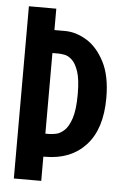

<svg xmlns="http://www.w3.org/2000/svg" viewBox="-50 -696 467 733"><g transform="rotate(5 184.0 -330.0)"><path d="M31 0V-660H136V-578H177Q218 -578 259 -553.5Q300 -529 328 -475.5Q356 -422 356 -337Q356 -218 298.5 -155.5Q241 -93 143 -93H136V0ZM159 -490H136V-181H151Q160 -181 176 -184Q192 -187 208 -201.5Q224 -216 235 -249Q246 -282 246 -342Q246 -398 236 -428Q226 -458 211.5 -471.5Q197 -485 182.5 -487.5Q168 -490 159 -490Z"/></g></svg>

Font: Bricolage Grotesque 96pt Condensed Medium
Style: Regular
Weight: 500
Width: 3
Designer: Mathieu Triay
Foundry: Atelier Triay
Version: Version 1.001; ttfautohint (v1.8.4.7-5d5b);gftools[0.9.33.de